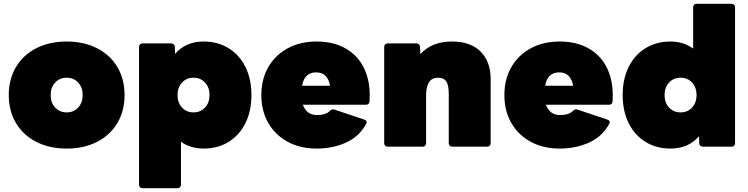

<svg xmlns="http://www.w3.org/2000/svg" viewBox="-20 -770 3929 1008"><path d="M26 -271Q26 -354 63.5 -417.5Q101 -481 170 -516.5Q239 -552 330 -552Q421 -552 490 -516.5Q559 -481 596.5 -417.5Q634 -354 634 -271Q634 -188 596.5 -124.5Q559 -61 490 -25.5Q421 10 330 10Q239 10 170 -25.5Q101 -61 63.5 -124.5Q26 -188 26 -271ZM414 -271Q414 -311 390.5 -336.5Q367 -362 330 -362Q293 -362 269.5 -336.5Q246 -311 246 -271Q246 -231 269.5 -205.5Q293 -180 330 -180Q367 -180 390.5 -205.5Q414 -231 414 -271Z M728 218Q720 218 715 213Q710 208 710 200V-524Q710 -532 715 -537Q720 -542 728 -542H879Q887 -542 892.5 -537Q898 -532 898 -524L899 -487Q955 -552 1049 -552Q1123 -552 1180 -517Q1237 -482 1268.5 -418.5Q1300 -355 1300 -271Q1300 -187 1268.5 -123.5Q1237 -60 1180 -25Q1123 10 1049 10Q980 10 930 -26V200Q930 208 925 213Q920 218 912 218ZM1080 -271Q1080 -311 1056.5 -336.5Q1033 -362 996 -362Q959 -362 935.5 -336.5Q912 -311 912 -271Q912 -231 935.5 -205.5Q959 -180 996 -180Q1033 -180 1056.5 -205.5Q1080 -231 1080 -271Z M1352 -271Q1352 -354 1388.5 -417.5Q1425 -481 1490.5 -516.5Q1556 -552 1642 -552Q1730 -552 1793 -516.5Q1856 -481 1888.5 -417.5Q1921 -354 1921 -270Q1921 -248 1920 -237Q1918 -220 1901 -220H1570Q1590 -166 1644 -166Q1690 -166 1711 -187Q1722 -199 1735 -195L1893 -142Q1905 -138 1905 -128Q1905 -124 1902 -119Q1866 -53 1796.5 -21.5Q1727 10 1642 10Q1556 10 1490.5 -25.5Q1425 -61 1388.5 -124.5Q1352 -188 1352 -271ZM1566 -320H1713Q1700 -390 1640 -390Q1578 -390 1566 -320Z M2015 0Q2007 0 2002 -5Q1997 -10 1997 -18V-524Q1997 -532 2002 -537Q2007 -542 2015 -542H2166Q2184 -542 2185 -524L2187 -486Q2247 -552 2353 -552Q2450 -552 2503 -499.5Q2556 -447 2556 -353V-18Q2556 -10 2551 -5Q2546 0 2538 0H2354Q2346 0 2341 -5Q2336 -10 2336 -18V-275Q2336 -323 2323 -342.5Q2310 -362 2279 -362Q2217 -362 2217 -268V-18Q2217 -10 2212 -5Q2207 0 2199 0Z M2628 -271Q2628 -354 2664.5 -417.5Q2701 -481 2766.5 -516.5Q2832 -552 2918 -552Q3006 -552 3069 -516.5Q3132 -481 3164.5 -417.5Q3197 -354 3197 -270Q3197 -248 3196 -237Q3194 -220 3177 -220H2846Q2866 -166 2920 -166Q2966 -166 2987 -187Q2998 -199 3011 -195L3169 -142Q3181 -138 3181 -128Q3181 -124 3178 -119Q3142 -53 3072.5 -21.5Q3003 10 2918 10Q2832 10 2766.5 -25.5Q2701 -61 2664.5 -124.5Q2628 -188 2628 -271ZM2842 -320H2989Q2976 -390 2916 -390Q2854 -390 2842 -320Z M3249 -271Q3249 -355 3280.5 -418.5Q3312 -482 3369 -517Q3426 -552 3500 -552Q3568 -552 3619 -515V-732Q3619 -740 3624 -745Q3629 -750 3637 -750H3821Q3829 -750 3834 -745Q3839 -740 3839 -732V-18Q3839 -10 3834 -5Q3829 0 3821 0H3670Q3662 0 3656.5 -5Q3651 -10 3651 -18L3650 -55Q3594 10 3500 10Q3426 10 3369 -25Q3312 -60 3280.5 -123.5Q3249 -187 3249 -271ZM3637 -271Q3637 -311 3613.5 -336.5Q3590 -362 3553 -362Q3516 -362 3492.5 -336.5Q3469 -311 3469 -271Q3469 -231 3492.5 -205.5Q3516 -180 3553 -180Q3590 -180 3613.5 -205.5Q3637 -231 3637 -271Z"/></svg>

Font: LINE Seed Sans TH App Heavy
Style: Regular
Weight: 900
Designer: Dalton Maag Ltd | Thai characters by Cadson Demak Co.,Ltd.
Foundry: Dalton Maag Ltd
Version: Version 1.003